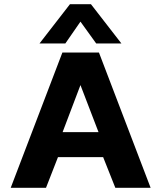

<svg xmlns="http://www.w3.org/2000/svg" viewBox="-20 -894 768 914"><path d="M313 -874H413L558 -687H438L363 -791L291 -687H168ZM277 -644H451L697 0H529L471 -146H256L199 0H31ZM449 -265 363 -489 278 -265Z"/></svg>

Font: Kanit SemiBold
Style: Regular
Weight: 600
Designer: Katatrad Team
Foundry: CadsonDemak
Version: Version 1.030